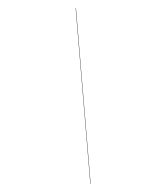

<svg xmlns="http://www.w3.org/2000/svg" viewBox="-225 -875 970 1120"><g transform="rotate(-30 260.0 -315.0)"><path d="M478 -780 40 150H42L480 -780Z"/></g></svg>

Font: Bodoni* 96pt Medium
Style: Regular
Weight: 500
Version: Version 2.3